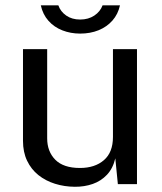

<svg xmlns="http://www.w3.org/2000/svg" viewBox="-20 -705 621 735"><path d="M266.4 10Q226.1 9.7 190.3 -1.6Q154.5 -12.8 126.9 -34.8Q99.4 -56.8 83.7 -89.7Q68 -122.5 68 -166.1V-517H160.6V-175.4Q160.6 -125 191.7 -93.5Q222.8 -62 286.1 -62Q343.2 -62 377.8 -91.9Q412.4 -121.7 412.4 -180.7V-517H504.4V0H431.2L421.4 -98.8Q412.2 -60.1 389.5 -36Q366.7 -11.9 335 -0.8Q303.2 10.3 266.4 10ZM439.3 -684.6Q431.8 -650.5 410.4 -626.3Q389 -602.1 357.3 -589.2Q325.5 -576.4 286.9 -576.4Q250.3 -576.4 218.7 -588.8Q187.1 -601.1 165.5 -625.4Q143.9 -649.6 136.2 -684.6H203.3Q211.6 -660.8 233.4 -645.5Q255.2 -630.2 286.9 -630.2Q318.4 -630.2 341.2 -645.5Q363.9 -660.8 372.7 -684.6Z"/></svg>

Font: Public Sans Thin
Style: Regular
Weight: 100
Designer: The Public Sans project authors (U.S. Web Design System). Libre Franklin designed by Pablo Impallari and Rodrigo Fuenzal
Version: Version 1.008